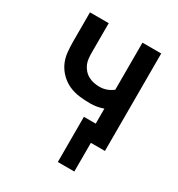

<svg xmlns="http://www.w3.org/2000/svg" viewBox="-162 -627 824 887"><g transform="rotate(30 250.0 -183.5)"><path d="M365 153H277V-88H340V-168Q323 -162 305.5 -159Q288 -156 270 -156Q242 -156 213 -159.5Q184 -163 158 -174.5Q132 -186 111 -206.5Q90 -227 78 -252.5Q66 -278 63 -307Q60 -336 60 -364V-520H160V-364Q160 -349 161.5 -333Q163 -317 169 -303Q175 -289 185.5 -277Q196 -265 210 -257.5Q224 -250 239 -247Q254 -244 270 -244Q289 -244 307 -250.5Q325 -257 340 -269V-520H440V0H365Z"/></g></svg>

Font: Iosevka Term Curly Semibold
Style: Regular
Weight: 600
Designer: Belleve Invis
Foundry: Belleve Invis
Version: Version 32.3.0